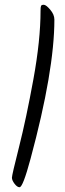

<svg xmlns="http://www.w3.org/2000/svg" viewBox="-20 -802 273 805"><path d="M208 -720Q208 -506 108 -136Q76 -17 62 -17Q52 -17 41 -31.5Q30 -46 30 -57Q30 -68 60 -186.5Q90 -305 120 -469.5Q150 -634 150 -757Q150 -772 152 -777Q154 -782 163.5 -782Q173 -782 190.5 -761.5Q208 -741 208 -720Z"/></svg>

Font: Kalam Light
Style: Regular
Weight: 300
Version: Version 2.001;PS 1.0;hotconv 1.0.79;makeotf.lib2.5.61930; tt